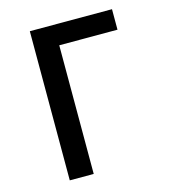

<svg xmlns="http://www.w3.org/2000/svg" viewBox="-109 -825 819 914"><g transform="rotate(-15 300.0 -367.5)"><path d="M122 0V-735H527V-634H240V0Z"/></g></svg>

Font: Iosevka Extended
Style: Bold
Weight: 700
Width: 7
Monospace: yes
Designer: Belleve Invis
Foundry: Belleve Invis
Version: Version 32.5.0; ttfautohint (v1.8.4)